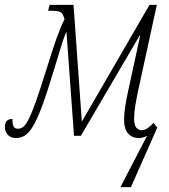

<svg xmlns="http://www.w3.org/2000/svg" viewBox="-36 -556 692 786"><path d="M566 0Q549 9 532 9Q505 9 488.5 -9.5Q472 -28 472 -67Q472 -88 476 -115.5Q480 -143 487 -176L538 -411H536L295 0H267L236 -427Q226 -405 214.5 -367Q203 -329 184 -267Q157 -177 136.5 -122Q116 -67 99 -39Q82 -11 65.5 -1Q49 9 29 9Q7 9 -4.5 -4.5Q-16 -18 -16 -37Q-16 -51 -9 -60Q-2 -69 15 -69Q15 -46 20 -37.5Q25 -29 38 -29Q49 -29 59 -36.5Q69 -44 81.5 -68.5Q94 -93 111.5 -142Q129 -191 155 -275Q179 -353 195.5 -399Q212 -445 228 -477Q222 -502 210.5 -507Q199 -512 175 -512H161L167 -536H265L299 -58L576 -536H606L530 -187Q523 -154 518 -124.5Q513 -95 513 -70Q513 -44 522 -33.5Q531 -23 543 -23Q557 -23 569.5 -32Q582 -41 592 -53L608 -34L500 210H457Z"/></svg>

Font: Noto Serif ExtraCondensed ExtraLight
Style: Italic
Weight: 200
Width: 2
Italic angle: -12°
Designer: Monotype Design Team
Foundry: Monotype Imaging Inc.
Version: Version 2.014; ttfautohint (v1.8.4.7-5d5b)